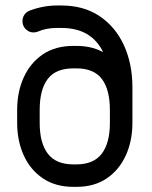

<svg xmlns="http://www.w3.org/2000/svg" viewBox="-20 -692 566 716"><path d="M44 -281.8Q44 -350 68.8 -404Q93.5 -458 140 -489.4Q186.5 -520.8 253.5 -520.8H265.2Q331.2 -520.8 378.1 -489.4Q425 -458 449.4 -404Q473.8 -350 473.8 -281.8V-233.8Q473.8 -166.2 449 -112.1Q424.2 -58 377.8 -26.6Q331.2 4.8 265.2 4.8H253.5Q187.2 4.8 140.4 -26.6Q93.5 -58 68.8 -112.1Q44 -166.2 44 -233.8ZM128 -281.8V-233.8Q128 -158.5 158.4 -118.8Q188.8 -79 253.5 -79H265.2Q329 -79 359.4 -118.8Q389.8 -158.5 389.8 -233.8V-281.8Q389.8 -357.8 359.9 -397.4Q330 -437 265.2 -437H253.5Q187.8 -437 157.9 -397.4Q128 -357.8 128 -281.8ZM121.5 -574.2Q117.5 -572.8 113.6 -571.9Q109.8 -571 105.5 -571Q88.2 -571 76 -583.2Q63.8 -595.5 63.8 -613Q63.8 -626.5 70.8 -636.8Q77.8 -647 89 -651.8Q111.8 -660.8 138.2 -666.1Q164.8 -671.5 192.2 -671.5H208.8Q292.8 -671.5 352 -631.4Q411.2 -591.2 442.5 -522.4Q473.8 -453.5 473.8 -366.2V-281.8Q473.8 -264.2 461.5 -252Q449.2 -239.8 431.8 -239.8Q415 -239.8 402.4 -252Q389.8 -264.2 389.8 -281.8V-366.2Q389.8 -435.5 370 -485.2Q350.2 -535 310 -561.4Q269.8 -587.8 208.8 -587.8H192.2Q152.5 -587.8 121.5 -574.2Z"/></svg>

Font: Libertine-Super Thin
Style: Regular
Weight: 100
Designer: Bastien Sozeau
Foundry: NBR — Bastien Sozeau
Version: Version 2.003;gftools[0.9.33]